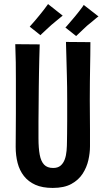

<svg xmlns="http://www.w3.org/2000/svg" viewBox="-20 -913 518 943"><path d="M239 10Q188 10 153.5 -5.5Q119 -21 97.5 -48.5Q76 -76 66.5 -112.5Q57 -149 57 -192Q57 -227 57.5 -269.5Q58 -312 58 -355Q58 -398 58 -432Q58 -477 58 -520Q58 -563 57.5 -606.5Q57 -650 55 -696L175 -695Q174 -662 173 -625.5Q172 -589 171.5 -553Q171 -517 170.5 -484.5Q170 -452 170 -426Q170 -397 169.5 -369Q169 -341 169 -316Q169 -291 169 -270Q169 -249 169 -234Q169 -186 175 -153.5Q181 -121 196.5 -104.5Q212 -88 241 -88Q264 -88 277.5 -99.5Q291 -111 298 -130Q305 -149 307 -173Q309 -197 309 -221Q309 -231 309.5 -255.5Q310 -280 310 -321.5Q310 -363 310 -424Q310 -488 308.5 -540.5Q307 -593 306 -634.5Q305 -676 304 -707L424 -706Q424 -673 423.5 -642.5Q423 -612 422.5 -580Q422 -548 421.5 -510Q421 -472 421 -422Q422 -337 422 -277Q422 -217 422 -194Q422 -162 414 -126.5Q406 -91 386 -60Q366 -29 330.5 -9.5Q295 10 239 10ZM179 -740 126 -782Q125 -781 132 -789Q139 -797 150.5 -810Q162 -823 173 -837Q183 -849 193 -862Q203 -875 209.5 -884Q216 -893 216 -893L288 -836Q289 -837 279.5 -829.5Q270 -822 257 -811Q244 -800 233 -791Q223 -782 209.5 -769.5Q196 -757 187 -748.5Q178 -740 179 -740ZM354 -736 301 -778Q301 -777 308 -785Q315 -793 326 -806Q337 -819 349 -833Q359 -845 369 -858Q379 -871 385.5 -880Q392 -889 391 -889L464 -832Q464 -833 454.5 -825.5Q445 -818 432.5 -807Q420 -796 408 -787Q398 -778 385 -765.5Q372 -753 363 -744.5Q354 -736 354 -736Z"/></svg>

Font: Truculenta
Style: Bold
Weight: 700
Designer: Ivan Castro, Eva Sanz & Omnibus-Type Team
Foundry: Omnibus-Type
Version: Version 1.002